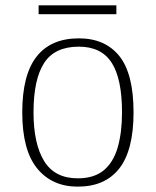

<svg xmlns="http://www.w3.org/2000/svg" viewBox="-20 -686 581 716"><path d="M270 10Q174 10 118.5 -58Q63 -126 63 -267Q63 -407 116.5 -475Q170 -543 274 -543Q372 -543 425 -477Q478 -411 478 -267Q478 -126 425 -58Q372 10 270 10ZM270 -21Q331 -21 367 -51Q403 -81 419 -136.5Q435 -192 435 -267Q435 -392 396.5 -452Q358 -512 274 -512Q184 -512 144.5 -451Q105 -390 105 -267Q105 -150 144.5 -85.5Q184 -21 270 -21ZM124 -633V-666H414V-633Z"/></svg>

Font: Noto Serif Armenian ExtraLight
Style: Regular
Weight: 250
Version: Version 2.007